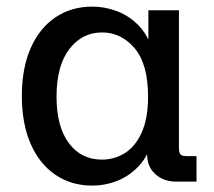

<svg xmlns="http://www.w3.org/2000/svg" viewBox="-20 -560 660 592"><path d="M263.7 12.2Q199.2 12.2 150.1 -21.5Q101.1 -55.2 74.2 -117.2Q47.4 -179.2 47.4 -264.2Q47.4 -349.6 74.5 -411.4Q101.6 -473.1 150.6 -506.3Q199.7 -539.6 264.6 -539.6Q302.7 -539.6 339.8 -525.9Q377 -512.2 406.2 -482.7Q435.5 -453.1 451.2 -403.8L437.5 -392.6V-528.3H531.7V-105.5Q531.7 -89.4 536.4 -84Q541 -78.6 556.2 -78.6H585.9V0H523.4Q484.9 0 459.2 -22.9Q433.6 -45.9 433.6 -83.5V-131.8L450.2 -128.4Q437.5 -80.1 408.9 -49.1Q380.4 -18.1 342.8 -2.9Q305.2 12.2 263.7 12.2ZM293.9 -67.9Q333.5 -67.9 365.7 -88.4Q397.9 -108.9 417.2 -152.1Q436.5 -195.3 436.5 -262.2Q436.5 -362.8 395 -411.4Q353.5 -460 294.9 -460Q232.9 -460 193.6 -408.4Q154.3 -356.9 154.3 -262.2Q154.3 -169.9 192.1 -118.9Q230 -67.9 293.9 -67.9Z"/></svg>

Font: Schibsted Grotesk Medium
Style: Regular
Weight: 500
Designer: Bakken & Baeck AS, Henrik Kongsvoll
Foundry: Schibsted ASA
Version: Version 1.100;gftools[0.9.25]